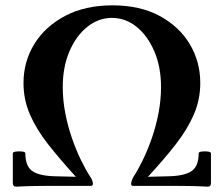

<svg xmlns="http://www.w3.org/2000/svg" viewBox="-20 -696 838 719"><path d="M40 3Q28 3 28 -11V-122Q28 -127 40 -128.5Q52 -130 63.5 -128.5Q75 -127 75 -122Q75 -75 99.5 -56.5Q124 -38 182 -36L264 -34Q204 -100 160 -156Q116 -212 92 -267.5Q68 -323 68 -385Q68 -465 108.5 -531Q149 -597 224 -636.5Q299 -676 401 -676Q504 -676 577.5 -636.5Q651 -597 690.5 -531Q730 -465 730 -385Q730 -323 706 -267.5Q682 -212 638.5 -156Q595 -100 534 -34L616 -36Q674 -38 699 -56.5Q724 -75 724 -122Q724 -127 735.5 -128.5Q747 -130 758.5 -128.5Q770 -127 770 -122V-11Q770 3 759 3Q721 1 686 0.5Q651 0 628 0Q594 0 553.5 0Q513 0 478 0Q471 0 471 -8Q471 -13 474 -21Q477 -29 480 -34Q497 -60 515 -97Q533 -134 548.5 -178.5Q564 -223 573.5 -272Q583 -321 583 -370Q583 -445 558 -503.5Q533 -562 491.5 -595.5Q450 -629 399 -629Q349 -629 307 -595.5Q265 -562 240 -503.5Q215 -445 215 -370Q215 -321 224.5 -272Q234 -223 249.5 -178.5Q265 -134 283 -97Q301 -60 318 -34Q322 -29 325 -21Q328 -13 328 -8Q328 0 320 0Q285 0 245 0Q205 0 170 0Q148 0 113 0.5Q78 1 40 3Z"/></svg>

Font: Junicode VF
Style: Regular
Weight: 400
Designer: Peter S. Baker
Version: Version 2.213